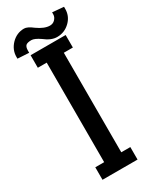

<svg xmlns="http://www.w3.org/2000/svg" viewBox="-223 -931 795 987"><g transform="rotate(-30 175.0 -437.5)"><path d="M225.6 -665V-74.2H279.3V0H71.3V-74.2H124V-665H71.3V-739.3H279.3V-665ZM110.4 -875Q66.4 -875 34.2 -841.8Q3.9 -809.6 3.9 -768.6V-757.8L71.3 -753.9V-766.6Q71.3 -790 82 -797.9Q91.8 -804.7 113.3 -804.7Q131.8 -804.7 164.1 -782.2Q202.1 -752 237.3 -752Q282.2 -752 314.5 -784.2Q345.7 -815.4 344.7 -859.4V-869.1L277.3 -875V-863.3Q277.3 -846.7 263.7 -833Q252 -821.3 234.4 -821.3Q202.1 -821.3 161.1 -850.6Q129.9 -875 110.4 -875Z"/></g></svg>

Font: RobotoJAA
Style: Medium
Weight: 500
Version: Version 2.05; 2016-11-05